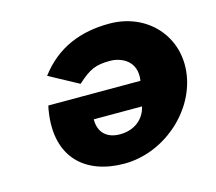

<svg xmlns="http://www.w3.org/2000/svg" viewBox="-83 -631 843 749"><g transform="rotate(-15 338.5 -256.5)"><path d="M456 -183C445.8 -136 406.3 -100 345.3 -100C293.3 -100 260.7 -129 261 -183ZM104 -281C102.1 -275 100.4 -264 99.3 -257C71.8 -77 176.7 15 332.7 15C487.7 15 633.4 -107 656.3 -257C679.1 -406 570.8 -528 415.8 -528C301.8 -528 202.1 -491 129.3 -394L247.5 -330C297.5 -376 324.2 -387 381.2 -387C426.2 -387 488.1 -360 476 -281Z"/></g></svg>

Font: Sztylet
Style: BdObl
Weight: 700
Foundry: Cannot Into Space Fonts, PlusOne Fonts
Version: Version 0.12